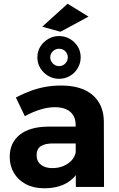

<svg xmlns="http://www.w3.org/2000/svg" viewBox="-20 -1001 636 1028"><path d="M264 -233Q220 -233 198 -218Q176 -203 176 -170Q176 -138 198.5 -119.5Q221 -101 260 -101Q294 -101 320.5 -112.5Q347 -124 364.5 -143.5Q382 -163 386 -189L409 -103Q386 -49 337 -21Q288 7 217 7Q160 7 118.5 -15Q77 -37 54.5 -75Q32 -113 32 -161Q32 -236 85 -279Q138 -322 237 -323H401V-233ZM385 -333Q385 -377 356.5 -402Q328 -427 273 -427Q237 -427 196 -414.5Q155 -402 113 -379L65 -479Q105 -500 143 -514Q181 -528 221 -535.5Q261 -543 308 -543Q417 -543 476 -492Q535 -441 536 -351L537 0H386ZM296 -808Q328 -808 354.5 -792.5Q381 -777 396.5 -751.5Q412 -726 412 -694Q412 -663 396.5 -636.5Q381 -610 354.5 -594.5Q328 -579 296 -579Q265 -579 238.5 -594.5Q212 -610 196 -636Q180 -662 180 -694Q180 -726 196 -751.5Q212 -777 238.5 -792.5Q265 -808 296 -808ZM296 -740Q277 -740 263 -726.5Q249 -713 249 -694Q249 -675 263 -661Q277 -647 296 -647Q316 -647 329.5 -661Q343 -675 343 -694Q343 -713 329.5 -726.5Q316 -740 296 -740ZM342 -981 454 -912 304 -831 206 -858Z"/></svg>

Font: Alexandria SemiBold
Style: Regular
Weight: 600
Designer: Mohamed Gaber
Foundry: Kief Type Foundry
Version: Version 5.100